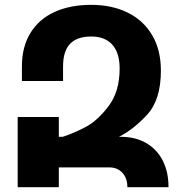

<svg xmlns="http://www.w3.org/2000/svg" viewBox="-20 -780 742 800"><path d="M53.7 -292.5H225.1V-210H241.7Q289.1 -225.6 337.9 -251.5Q386.7 -277.3 432.6 -338.1Q478.5 -398.9 478.5 -494.1Q478.5 -560.1 447.8 -594Q417 -627.9 359.9 -627.9Q301.8 -627.9 272.2 -597.7Q242.7 -567.4 242.7 -502.4V-442.4H71.3V-503.4Q71.3 -585 106.9 -642.8Q142.6 -700.7 207.5 -730.2Q272.5 -759.8 359.9 -759.8Q446.3 -759.8 512 -727.5Q577.6 -695.3 614 -633.5Q650.4 -571.8 650.4 -485.4Q650.4 -363.8 592.5 -301.5Q534.7 -239.3 475.6 -210H482.9Q544.4 -210 589.4 -183.8Q634.3 -157.7 658.2 -110.6Q682.1 -63.5 682.1 -1V0H510.7Q510.7 -38.1 489.7 -60.3Q468.8 -82.5 436 -82.5H225.1V0H53.7Z"/></svg>

Font: Mardoto Black
Style: Regular
Weight: 900
Designer: Christian Robertson, Vahan Hovhannisyan
Foundry: Google
Version: Version 1.000